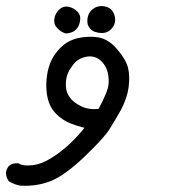

<svg xmlns="http://www.w3.org/2000/svg" viewBox="-42 -287 562 627"><path d="M24.4 319.3Q4.9 315.9 -11.7 305.7L-12.7 305.2L-13.7 304.2Q-21.5 293 -22.5 278.8V278.3V277.8Q-21.5 265.1 -13.2 255.4V254.9L-12.2 254.4Q-1 245.1 17.1 246.1H18.6L19.5 247.1Q33.7 255.9 64 252.4Q94.7 249 127.9 227.5Q139.6 220.2 150.1 212.4Q160.6 204.6 169.9 196.8Q179.2 189 188 180.7Q210.4 159.2 233.9 130.4Q211.4 125 189.9 116.7Q162.6 106.4 141.1 84.5Q130.4 73.7 123.5 60.5Q116.7 47.4 113.3 32.2Q107.4 3.4 109.9 -26.4Q112.3 -56.2 122.1 -81.1Q131.8 -106.9 154.8 -130.4Q178.7 -154.8 212.9 -162.6Q247.1 -169.9 278.8 -165Q295.4 -162.1 310.8 -152.6Q326.2 -143.1 340.3 -126.5Q368.7 -93.8 376 -65.9Q382.8 -38.6 377.9 -1.5Q375.5 16.6 369.1 34.9Q362.8 53.2 353 71.8Q333 107.4 315.4 135.3Q297.4 164.1 233.4 225.1Q169.4 286.1 123.5 304.2Q78.1 322.3 24.9 319.3ZM279.8 68.8Q294.9 41 305.7 14.6Q316.4 -12.2 311.5 -41.5Q307.1 -70.3 287.6 -88.4Q268.6 -106 242.7 -102.1Q215.8 -98.1 200.2 -79.6Q191.9 -69.8 186.3 -60.5Q180.7 -51.3 177.7 -42.5Q171.9 -24.4 173.3 -4.4Q173.8 5.9 177 14.6Q180.2 23.4 186 31.2Q197.3 47.4 222.2 59.6Q246.1 71.8 279.8 68.8ZM173.3 -177.7Q159.2 -181.2 147 -192.9Q133.3 -205.6 135.3 -223.6Q136.7 -240.7 149.9 -254.4Q154.8 -259.3 159.9 -262Q165 -264.6 170.9 -265.4Q176.8 -266.1 183.1 -264.6Q189 -263.2 193.8 -261Q198.7 -258.8 203.1 -255.6Q207.5 -252.4 211.4 -248.5Q223.1 -236.3 219.2 -216.8Q215.3 -198.2 204.6 -189Q199.2 -184.1 191.9 -181.4Q184.6 -178.7 175.3 -177.7H174.3ZM267.1 -183.1Q254.9 -188.5 248.8 -198Q242.7 -207.5 243.2 -220.2Q244.1 -244.1 260.7 -256.8Q265.6 -261.2 271.7 -263.7Q277.8 -266.1 284.2 -266.8Q290.5 -267.6 297.4 -266.6Q307.6 -265.1 314.9 -260.5Q322.3 -255.9 326.7 -248.5Q331.1 -241.7 332.8 -234.1Q334.5 -226.6 334 -218.8Q333 -202.1 316.9 -188Q311 -183.1 303.5 -180.9Q295.9 -178.7 287.1 -179.2Q278.3 -179.7 268.1 -183.1H267.6Z"/></svg>

Font: NaikaiFont
Style: SemiBold
Weight: 600
Version: Version 1.89